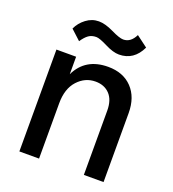

<svg xmlns="http://www.w3.org/2000/svg" viewBox="-129 -800 809 898"><g transform="rotate(20 275.5 -350.5)"><path d="M488 0H390V-320Q390 -373 363.5 -401Q337 -429 293 -429Q241 -429 204 -388.5Q167 -348 167 -275V0H69V-507H167V-420Q212 -514 325 -514Q400 -514 444 -468Q488 -422 488 -343ZM225 -626Q202 -626 186.5 -615Q171 -604 155 -580L106 -625Q120 -656 148.5 -677.5Q177 -699 211 -699Q243 -699 285 -678.5Q327 -658 346 -658Q383 -658 404 -701L460 -659Q425 -585 351 -585Q322 -585 281.5 -605.5Q241 -626 225 -626Z"/></g></svg>

Font: Hind Vadodara Medium
Style: Regular
Weight: 500
Designer: Hitesh Malaviya
Foundry: Indian Type Foundry
Version: Version 1.001;PS 1.0;hotconv 1.0.86;makeotf.lib2.5.63406; tt